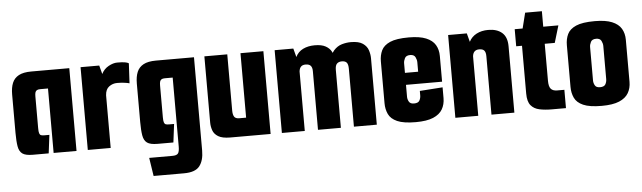

<svg xmlns="http://www.w3.org/2000/svg" viewBox="-47 -732 3633 1086"><g transform="rotate(-5 1769.5 -189.5)"><path d="M116 0Q75 0 57 -13Q39 -26 34 -55.5Q29 -85 29 -132V-350Q29 -389 40 -415.5Q51 -442 77 -456Q103 -470 148 -470H364V0H234V-366H189Q177 -366 170.5 -362Q164 -358 161.5 -350Q159 -342 159 -328V-147Q159 -127 162 -118Q165 -109 171.5 -106.5Q178 -104 190 -104H219L206 0Z M428 0V-470H534L547 -421Q561 -449 587.5 -463.5Q614 -478 637 -478Q665 -478 680 -475.5Q695 -473 702 -468L696 -355Q686 -358 667.5 -360.5Q649 -363 626 -363Q601 -363 580.5 -348Q560 -333 558 -299V0Z M786 179 770 75H902Q926 75 934 64.5Q942 54 942 25V-366H897Q885 -366 878.5 -362Q872 -358 869.5 -350Q867 -342 867 -328V-147Q867 -127 870 -118Q873 -109 879.5 -106.5Q886 -104 898 -104H927L914 0H824Q783 0 765 -13Q747 -26 742 -55.5Q737 -85 737 -132V-350Q737 -389 748 -415.5Q759 -442 785 -456Q811 -470 856 -470H1072V60Q1072 116 1047.5 147.5Q1023 179 959 179Z M1237 0Q1192 0 1169 -14Q1146 -28 1138.5 -50Q1131 -72 1131 -94V-470H1261V-151Q1261 -128 1268.5 -116Q1276 -104 1297 -104H1336V-470H1466V0Z M1530 0V-470H1636L1649 -421Q1663 -450 1691.5 -464Q1720 -478 1758 -478Q1797 -478 1819.5 -465.5Q1842 -453 1852 -434Q1862 -415 1863 -395L1836 -370Q1845 -417 1865.5 -440Q1886 -463 1912 -470.5Q1938 -478 1963 -478Q2008 -478 2031 -462Q2054 -446 2061.5 -422.5Q2069 -399 2069 -377V0H1939V-328Q1939 -354 1930.5 -364Q1922 -374 1903 -374Q1885 -374 1875 -364Q1865 -354 1865 -328V0H1735V-333Q1735 -354 1726 -364Q1717 -374 1697 -374Q1680 -374 1671 -365Q1662 -356 1660 -338V0Z M2290 5Q2221 5 2185 -11Q2149 -27 2136 -55Q2123 -83 2123 -117V-354Q2123 -389 2136 -416.5Q2149 -444 2185 -460Q2221 -476 2292 -476Q2353 -476 2389.5 -461Q2426 -446 2442 -419Q2458 -392 2458 -356V-271L2328 -262V-332Q2328 -346 2320.5 -361Q2313 -376 2291 -376Q2268 -376 2260.5 -361Q2253 -346 2253 -332V-142Q2253 -128 2260.5 -114.5Q2268 -101 2289 -101Q2313 -101 2320.5 -114.5Q2328 -128 2328 -144V-169L2458 -178V-117Q2458 -81 2442 -53.5Q2426 -26 2389.5 -10.5Q2353 5 2290 5ZM2138 -210V-278H2458V-210Z M2515 -470H2621L2634 -421Q2648 -449 2676.5 -464Q2705 -479 2743 -479Q2793 -479 2821.5 -454Q2850 -429 2850 -377V0H2720V-332Q2720 -354 2711.5 -364Q2703 -374 2683 -374Q2666 -374 2656.5 -365Q2647 -356 2645 -338V0H2515Z M3062 0Q3024 0 2993 -6.5Q2962 -13 2944 -34.5Q2926 -56 2926 -102V-373H2893V-470H2938L2960 -558H3055V-470H3141L3112 -373H3055V-163Q3055 -130 3066.5 -117Q3078 -104 3102 -104H3143V0Z M3346 5Q3277 5 3241 -11Q3205 -27 3192 -55Q3179 -83 3179 -117V-354Q3179 -389 3192 -416.5Q3205 -444 3241 -460Q3277 -476 3348 -476Q3409 -476 3445.5 -461Q3482 -446 3498 -419Q3514 -392 3514 -356V-117Q3514 -81 3498 -53.5Q3482 -26 3445.5 -10.5Q3409 5 3346 5ZM3345 -101Q3369 -101 3376.5 -114.5Q3384 -128 3384 -144V-332Q3384 -346 3376.5 -361Q3369 -376 3347 -376Q3324 -376 3316.5 -361Q3309 -346 3309 -332V-142Q3309 -128 3316.5 -114.5Q3324 -101 3345 -101Z"/></g></svg>

Font: Smooch Sans ExtraBold
Style: Regular
Weight: 800
Designer: Robert E. Leuschke
Foundry: Robert E. Leuschke
Version: Version 1.010